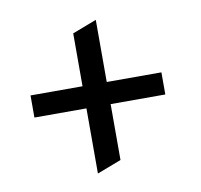

<svg xmlns="http://www.w3.org/2000/svg" viewBox="-62 -578 648 618"><g transform="rotate(-10 262.5 -269.0)"><path d="M289.1 -310.1H467.8V-237.8H289.1V-55.2L210 -24.9V-237.8H40V-310.1H210V-482.9L289.1 -513.2Z"/></g></svg>

Font: Bluu Next
Style: Bold
Weight: 700
Designer: Jean-Baptiste Morizot, Igor Stepanchenko (Cyrillic)
Foundry: Igor Stepanchenko
Version: Version 1.005